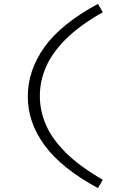

<svg xmlns="http://www.w3.org/2000/svg" viewBox="-20 -823 654 988"><path d="M123 -326Q123 -461 209 -581Q295 -701 484 -803L509 -760Q389 -692 318 -621Q247 -550 216 -477Q185 -404 185 -329Q185 -254 216 -181.5Q247 -109 318 -38Q389 33 509 102L484 145Q296 43 209.5 -75Q123 -193 123 -326Z"/></svg>

Font: Intel One Mono Light
Style: Regular
Weight: 300
Monospace: yes
Designer: Fred Shallcrass
Foundry: Frere-Jones Type LLC
Version: Version 1.004